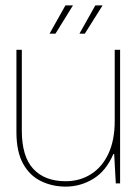

<svg xmlns="http://www.w3.org/2000/svg" viewBox="-20 -681 513 713"><path d="M224 12Q174 12 132 -8.5Q90 -29 65.5 -73.5Q41 -118 41 -191V-496H61V-196Q61 -100 103.5 -54Q146 -8 224 -8Q276 -8 317.5 -34Q359 -60 382.5 -110Q406 -160 406 -232V-496H426V0H410L404 -109H401Q374 -46 326.5 -17Q279 12 224 12ZM275 -556 334 -661H361L295 -556ZM164 -556 223 -661H251L186 -556Z"/></svg>

Font: DM Sans 36pt Thin
Style: Regular
Weight: 250
Designer: Colophon Foundry, Jonny Pinhorn
Foundry: Colophon Foundry
Version: Version 4.004;gftools[0.9.30]